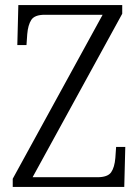

<svg xmlns="http://www.w3.org/2000/svg" viewBox="-20 -734 550 754"><path d="M30 0V-32L383 -676H156Q116 -676 103 -656Q90 -636 87 -600L84 -557H48L52 -714H460V-680L108 -38H362Q403 -38 416.5 -57.5Q430 -77 433 -114L436 -157H472L468 0Z"/></svg>

Font: Noto Serif SemiCondensed Light
Style: Regular
Weight: 300
Width: 4
Designer: Monotype Design Team
Foundry: Monotype Imaging Inc.
Version: Version 2.013